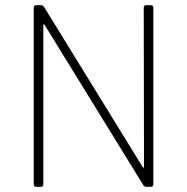

<svg xmlns="http://www.w3.org/2000/svg" viewBox="-20 -720 722 740"><path d="M110 -10V-690Q110 -700 120 -700H138Q146 -700 150 -693L530 -76Q531 -73 533 -73.5Q535 -74 535 -77L534 -690Q534 -700 544 -700H561Q571 -700 571 -690V-10Q571 0 561 0H544Q536 0 532 -7L152 -624Q151 -627 149 -626.5Q147 -626 147 -623V-10Q147 0 137 0H120Q110 0 110 -10Z"/></svg>

Font: Barlow GEO Extra Light
Style: Regular
Weight: 200
Designer: Jeremy Tribby
Foundry: Tribby Type
Version: Version 1.408